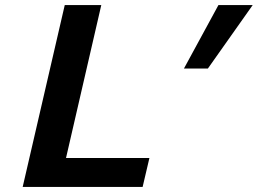

<svg xmlns="http://www.w3.org/2000/svg" viewBox="-20 -742 1023 762"><path d="M70 0 237 -722H382L242 -115H573L546 0ZM805 -470H710L847 -722H983Z"/></svg>

Font: Perun
Style: Bold Italic
Weight: 700
Italic angle: -12°
Foundry: Copyright (c) Stefan Peev, Context Ltd, 2016
Version: Version 1.027